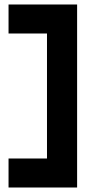

<svg xmlns="http://www.w3.org/2000/svg" viewBox="-20 -734 408 854"><path d="M189 100V-585H323V100ZM18 100V-29H189V100ZM18 -585V-714H323V-585Z"/></svg>

Font: Foldit SemiBold
Style: Regular
Weight: 600
Version: Version 1.003